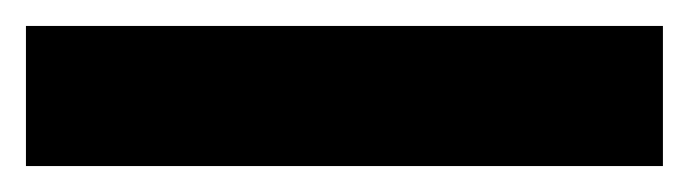

<svg xmlns="http://www.w3.org/2000/svg" viewBox="-22 49 531 148"><path d="M489 177H-2V69H489Z"/></svg>

Font: Noto Sans ExtraCondensed ExtraBold
Style: Regular
Weight: 800
Width: 2
Designer: Monotype Design Team
Foundry: Monotype Imaging Inc.
Version: Version 2.013; ttfautohint (v1.8.4.7-5d5b)